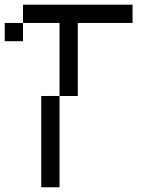

<svg xmlns="http://www.w3.org/2000/svg" viewBox="-20 -789 655 809"><path d="M76.9 -692.3V-615.4H0V-692.3ZM153.8 0V-384.6H230.8V0ZM230.8 -384.6V-692.3H76.9V-769.2H538.5V-692.3H307.7V-384.6Z"/></svg>

Font: Mintsoda - Lime Green 13x16
Style: Regular
Weight: 400
Designer: Mintsoda-15
Version: Version 1.0